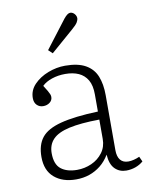

<svg xmlns="http://www.w3.org/2000/svg" viewBox="-86 -818 692 895"><g transform="rotate(-10 260.0 -371.0)"><path d="M202 14Q138 14 99 -19.5Q60 -53 60 -117Q60 -174 87 -208Q114 -242 179 -259Q244 -276 356 -280V-361Q356 -404 341 -429.5Q326 -455 299.5 -467Q273 -479 236 -479Q202 -479 172.5 -469Q143 -459 126 -442Q137 -425 143 -414.5Q149 -404 151.5 -397.5Q154 -391 154 -385Q154 -369 141 -359Q128 -349 110 -349Q92 -349 80 -361Q68 -373 68 -394Q68 -431 94.5 -458.5Q121 -486 161 -501.5Q201 -517 242 -517Q303 -517 339 -496.5Q375 -476 390 -438.5Q405 -401 405 -349V-89Q405 -58 418 -42Q431 -26 456 -26Q468 -26 482 -29.5Q496 -33 509 -39L520 -15Q504 -1 483 6.5Q462 14 439 14Q407 14 385.5 -7.5Q364 -29 361 -75Q343 -45 318.5 -25.5Q294 -6 265 4Q236 14 202 14ZM214 -29Q250 -29 282.5 -43.5Q315 -58 335.5 -85.5Q356 -113 356 -150V-242Q267 -241 213 -229Q159 -217 134.5 -191.5Q110 -166 110 -126Q110 -73 138 -51Q166 -29 214 -29ZM196 -584 177 -602 278 -734Q287 -745 294.5 -750.5Q302 -756 309 -756Q316 -756 322.5 -751.5Q329 -747 333 -740Q337 -733 337 -726Q337 -717 330.5 -706Q324 -695 304 -678Z"/></g></svg>

Font: Literata ExtraLight
Style: Regular
Weight: 250
Designer: Latin by Veronika Burian and Jose Scaglione. Greek by Irene Vlachou. Cyrillic by Vera Evstafieva.
Foundry: TypeTogether
Version: Version 3.103;gftools[0.9.29]